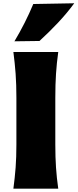

<svg xmlns="http://www.w3.org/2000/svg" viewBox="-20 -1129 464 1149"><path d="M60.1 0Q68.8 -64.9 73.5 -126.2Q78.1 -187.5 78.1 -265.1V-543.9Q78.1 -624 73.5 -687.5Q68.8 -751 60.1 -817.9H328.6Q319.3 -751 315.2 -687.5Q311 -624 311 -543.9V-265.1Q311 -187.5 315.2 -126.2Q319.3 -64.9 328.6 0ZM66.4 -881.8Q132.3 -992.2 179.2 -1105L424.3 -1109.4Q381.3 -1050.8 328.1 -994.1Q274.9 -937.5 216.3 -883.8Z"/></svg>

Font: Pinar DS4-ExtraBold
Style: Regular
Weight: 800
Designer: Amin Abedi
Version: Version 2.000